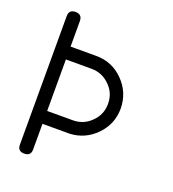

<svg xmlns="http://www.w3.org/2000/svg" viewBox="-142 -901 909 1009"><g transform="rotate(20 312.5 -396.0)"><path d="M145 -36V-180H288H293H295H297C353.7 -182.7 402.3 -204.7 443 -246C483.7 -288 504 -338 504 -396C503.3 -456 482 -507 440 -549C398.7 -591 348 -612 288 -612H252H145V-756C144.3 -780 132 -792 108 -792C83.3 -792 71 -780 71 -756V-630V-576V-242V-180V-36C71 -12 83.3 0 108 0C132.7 0 145 -12 145 -36ZM145 -540H252H288C328 -540 362 -526 390 -498C418.7 -470.7 433 -436.7 433 -396C433 -356 418.7 -322 390 -294C362 -266 328 -252 288 -252H145Z"/></g></svg>

Font: Semi-Coder
Style: Regular
Weight: 400
Version: 0.1000